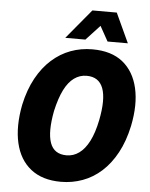

<svg xmlns="http://www.w3.org/2000/svg" viewBox="-61 -975 812 1036"><g transform="rotate(5 345.0 -457.0)"><path d="M308 11Q207 11 144.5 -38.5Q82 -88 61.5 -177.5Q41 -267 64 -385Q82 -468 116 -530Q150 -592 196.5 -633.5Q243 -675 298.5 -695.5Q354 -716 416 -716Q519 -716 580.5 -666.5Q642 -617 662.5 -528Q683 -439 659 -322Q641 -238 607 -175.5Q573 -113 527 -71.5Q481 -30 425 -9.5Q369 11 308 11ZM326 -134Q363 -134 394 -156.5Q425 -179 448 -224Q471 -269 485 -338Q508 -453 486 -512Q464 -571 397 -571Q360 -571 329.5 -549Q299 -527 276.5 -482.5Q254 -438 238 -367Q216 -252 237 -193Q258 -134 326 -134ZM264 -765 397 -925H529L603 -765H493L448 -846L373 -765Z"/></g></svg>

Font: Nunito Sans 10pt Condensed Black
Style: Italic
Weight: 900
Width: 3
Italic angle: -9°
Designer: Vernon Adams
Foundry: Vernon Adams
Version: Version 3.101;gftools[0.9.27]